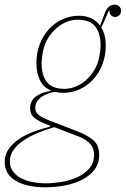

<svg xmlns="http://www.w3.org/2000/svg" viewBox="-57 -585 535 817"><path d="M137 212Q56 212 9.5 184Q-37 156 -37 104Q-37 72 -19 47.5Q-1 23 26.5 5Q54 -13 88.5 -25.5Q123 -38 156 -46L157 -50L141 -56Q109 -68 90 -83Q71 -98 71 -124Q71 -143 79.5 -156.5Q88 -170 101.5 -178.5Q115 -187 130 -191.5Q145 -196 159 -198V-200Q127 -214 112.5 -244.5Q98 -275 98 -317Q98 -360 112 -396.5Q126 -433 150.5 -460Q175 -487 208 -502.5Q241 -518 278 -518Q338 -518 369 -476L390 -532Q403 -565 431 -565Q444 -565 451 -557.5Q458 -550 458 -539Q458 -528 451 -520.5Q444 -513 431 -513Q423 -513 416 -519.5Q409 -526 409 -539H406L374 -467Q393 -438 393 -391Q393 -348 379 -311.5Q365 -275 340.5 -248Q316 -221 283 -205.5Q250 -190 213 -190Q193 -190 178 -194Q170 -194 156 -190Q142 -186 128 -178Q114 -170 103.5 -157Q93 -144 93 -125Q93 -110 104.5 -98.5Q116 -87 151 -73L268 -28Q313 -11 339 10.5Q365 32 365 74Q365 112 344.5 138Q324 164 291 180.5Q258 197 217.5 204.5Q177 212 137 212ZM217 -207Q242 -207 266 -217Q290 -227 309 -244Q328 -261 342 -283Q356 -305 362 -329Q368 -352 369.5 -368.5Q371 -385 371 -391Q371 -443 348.5 -472Q326 -501 274 -501Q248 -501 224.5 -491Q201 -481 182 -464Q163 -447 149 -425Q135 -403 129 -379Q123 -356 121.5 -339.5Q120 -323 120 -317Q120 -265 142.5 -236Q165 -207 217 -207ZM138 195Q168 195 203.5 189.5Q239 184 270 170Q301 156 322 133Q343 110 343 74Q343 55 336.5 42Q330 29 318.5 19Q307 9 292 2Q277 -5 260 -11L174 -44Q137 -33 103 -19Q69 -5 42.5 13Q16 31 0.5 53Q-15 75 -15 102Q-15 126 -2 144Q11 162 32 173Q53 184 80.5 189.5Q108 195 138 195Z"/></svg>

Font: IBM Plex Serif Thin
Style: Italic
Weight: 100
Italic angle: -14°
Designer: Mike Abbink, Paul van der Laan, Pieter van Rosmalen
Foundry: Bold Monday
Version: Version 3.001